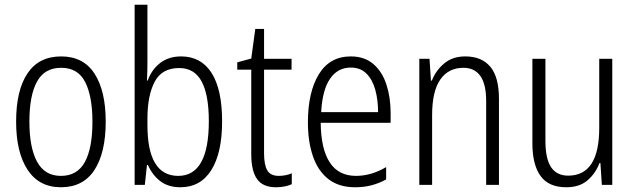

<svg xmlns="http://www.w3.org/2000/svg" viewBox="-20 -780 2677 810"><path d="M426 -267Q426 -136 378.5 -63Q331 10 237 10Q145 10 96.5 -63.5Q48 -137 48 -267Q48 -399 96 -470.5Q144 -542 238 -542Q332 -542 379 -469Q426 -396 426 -267ZM104 -267Q104 -157 136.5 -97.5Q169 -38 237 -38Q306 -38 338 -96.5Q370 -155 370 -267Q370 -373 339.5 -433.5Q309 -494 238 -494Q168 -494 136 -435.5Q104 -377 104 -267Z M602 -523Q602 -503 601.5 -481Q601 -459 600 -440H603Q620 -487 656 -514.5Q692 -542 744 -542Q828 -542 872.5 -472.5Q917 -403 917 -268Q917 -135 871.5 -62.5Q826 10 741 10Q690 10 656.5 -15.5Q623 -41 604 -84H600L591 0H548V-760H602ZM736 -493Q663 -493 632.5 -435Q602 -377 602 -280V-252Q602 -38 732 -38Q861 -38 861 -269Q861 -380 830.5 -436.5Q800 -493 736 -493Z M1156 -38Q1171 -38 1185.5 -41Q1200 -44 1211 -49V-3Q1198 3 1181 6.5Q1164 10 1144 10Q1089 10 1064.5 -24.5Q1040 -59 1040 -130V-486H981V-517L1040 -533L1057 -658H1094V-532H1210V-486H1094V-133Q1094 -85 1107.5 -61.5Q1121 -38 1156 -38Z M1460 -542Q1518 -542 1555.5 -509.5Q1593 -477 1610.5 -422.5Q1628 -368 1628 -303V-262H1333Q1334 -152 1371 -95Q1408 -38 1482 -38Q1546 -38 1609 -75V-23Q1580 -7 1548 1.5Q1516 10 1478 10Q1410 10 1366 -24Q1322 -58 1300.5 -120Q1279 -182 1279 -264Q1279 -391 1325 -466.5Q1371 -542 1460 -542ZM1460 -495Q1405 -495 1372.5 -448Q1340 -401 1335 -307H1575Q1575 -359 1563 -402Q1551 -445 1525.5 -470Q1500 -495 1460 -495Z M1943 -542Q2012 -542 2048.5 -498.5Q2085 -455 2085 -363V0H2031V-353Q2031 -425 2006.5 -459.5Q1982 -494 1935 -494Q1872 -494 1837.5 -444.5Q1803 -395 1803 -294V0H1749V-532H1792L1798 -440H1802Q1818 -482 1853.5 -512Q1889 -542 1943 -542Z M2563 -532V0H2519L2513 -92H2509Q2493 -49 2459 -19.5Q2425 10 2369 10Q2295 10 2260.5 -37.5Q2226 -85 2226 -176V-532H2281V-186Q2281 -110 2305 -74.5Q2329 -39 2377 -39Q2508 -39 2508 -240V-532Z"/></svg>

Font: Noto Sans Khmer Condensed Light
Style: Regular
Weight: 300
Width: 3
Designer: Danh Hong and the Monotype Design Team
Foundry: Monotype Imaging Inc.
Version: Version 2.004; ttfautohint (v1.8.4.7-5d5b)